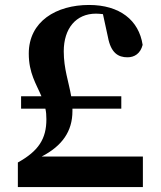

<svg xmlns="http://www.w3.org/2000/svg" viewBox="-20 -754 650 774"><path d="M52 0H556V-123H148C231 -166 272 -225 272 -306V-316H469V-366H267C257 -424 237 -477 237 -547C237 -639 286 -699 367 -699C376 -699 385 -698 395 -697L415 -605C427 -540 457 -523 494 -523C522 -523 546 -538 555 -573C540 -673 462 -734 339 -734C207 -734 96 -668 96 -538C96 -459 126 -416 147 -366H65V-316H163C166 -303 167 -289 167 -273C167 -194 135 -145 52 -99Z"/></svg>

Font: Noto Serif SC Black
Style: Regular
Weight: 900
Designer: Ryoko NISHIZUKA 西塚涼子 (kana & ideographs); Frank Grießhammer (Latin, Greek & Cyrillic); Wenlong ZHANG 张文龙 (bopomofo); San
Foundry: Adobe
Version: Version 2.001;hotconv 1.1.0;makeotfexe 2.6.0